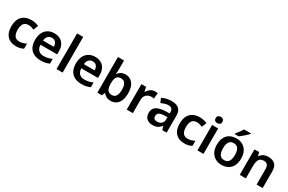

<svg xmlns="http://www.w3.org/2000/svg" viewBox="156 -2150 5321 3543"><g transform="rotate(30 2816.5 -378.0)"><path d="M307 10Q231 10 173 -19.5Q115 -49 82.5 -110.5Q50 -172 50 -269Q50 -368 85 -431Q120 -494 180 -523.5Q240 -553 317 -553Q362 -553 403 -543.5Q444 -534 474 -519L435 -418Q407 -430 376 -438.5Q345 -447 316 -447Q272 -447 242 -427Q212 -407 197 -368Q182 -329 182 -270Q182 -212 197 -173.5Q212 -135 241.5 -115.5Q271 -96 313 -96Q356 -96 392.5 -107Q429 -118 461 -135V-27Q431 -10 394.5 0Q358 10 307 10Z M805 -553Q879 -553 932 -523.5Q985 -494 1013.5 -439Q1042 -384 1042 -306V-241H686Q688 -169 726.5 -129Q765 -89 837 -89Q888 -89 929 -99Q970 -109 1013 -128V-27Q973 -8 930 1Q887 10 825 10Q746 10 684.5 -20.5Q623 -51 588.5 -113Q554 -175 554 -268Q554 -360 585.5 -423.5Q617 -487 673.5 -520Q730 -553 805 -553ZM807 -458Q756 -458 725 -425Q694 -392 688 -331H918Q917 -386 890 -422Q863 -458 807 -458Z M1297 0H1167V-760H1297Z M1675 -553Q1749 -553 1802 -523.5Q1855 -494 1883.5 -439Q1912 -384 1912 -306V-241H1556Q1558 -169 1596.5 -129Q1635 -89 1707 -89Q1758 -89 1799 -99Q1840 -109 1883 -128V-27Q1843 -8 1800 1Q1757 10 1695 10Q1616 10 1554.5 -20.5Q1493 -51 1458.5 -113Q1424 -175 1424 -268Q1424 -360 1455.5 -423.5Q1487 -487 1543.5 -520Q1600 -553 1675 -553ZM1677 -458Q1626 -458 1595 -425Q1564 -392 1558 -331H1788Q1787 -386 1760 -422Q1733 -458 1677 -458Z M2167 -580Q2167 -548 2165 -519.5Q2163 -491 2161 -472H2167Q2189 -506 2227 -529Q2265 -552 2325 -552Q2419 -552 2477.5 -481Q2536 -410 2536 -272Q2536 -179 2509.5 -116Q2483 -53 2434.5 -21.5Q2386 10 2323 10Q2262 10 2225.5 -12Q2189 -34 2167 -62H2158L2135 0H2037V-760H2167ZM2288 -448Q2221 -448 2194 -407.5Q2167 -367 2167 -282V-269Q2167 -184 2193.5 -139.5Q2220 -95 2290 -95Q2347 -95 2375.5 -141Q2404 -187 2404 -273Q2404 -448 2288 -448Z M2947 -553Q2962 -553 2979.5 -551Q2997 -549 3008 -547L2995 -426Q2983 -429 2968 -431Q2953 -433 2934 -433Q2900 -433 2867 -416.5Q2834 -400 2813.5 -366.5Q2793 -333 2793 -280V0H2663V-543H2763L2781 -449H2787Q2812 -492 2853.5 -522.5Q2895 -553 2947 -553Z M3308 -552Q3409 -552 3461 -505.5Q3513 -459 3513 -364V0H3421L3396 -75H3392Q3369 -46 3344.5 -27Q3320 -8 3288.5 1Q3257 10 3212 10Q3139 10 3091 -30.5Q3043 -71 3043 -157Q3043 -241 3105.5 -284Q3168 -327 3293 -332L3385 -335V-357Q3385 -412 3360 -434Q3335 -456 3291 -456Q3253 -456 3214 -443.5Q3175 -431 3139 -415L3101 -505Q3141 -526 3194 -539Q3247 -552 3308 -552ZM3319 -253Q3239 -250 3207 -226.5Q3175 -203 3175 -161Q3175 -123 3197.5 -105Q3220 -87 3256 -87Q3311 -87 3347.5 -118Q3384 -149 3384 -210V-256Z M3894 10Q3818 10 3760 -19.5Q3702 -49 3669.5 -110.5Q3637 -172 3637 -269Q3637 -368 3672 -431Q3707 -494 3767 -523.5Q3827 -553 3904 -553Q3949 -553 3990 -543.5Q4031 -534 4061 -519L4022 -418Q3994 -430 3963 -438.5Q3932 -447 3903 -447Q3859 -447 3829 -427Q3799 -407 3784 -368Q3769 -329 3769 -270Q3769 -212 3784 -173.5Q3799 -135 3828.5 -115.5Q3858 -96 3900 -96Q3943 -96 3979.5 -107Q4016 -118 4048 -135V-27Q4018 -10 3981.5 0Q3945 10 3894 10Z M4298 -543V0H4169V-543ZM4234 -753Q4263 -753 4284.5 -738Q4306 -723 4306 -685Q4306 -649 4284.5 -633.5Q4263 -618 4234 -618Q4204 -618 4183.5 -633.5Q4163 -649 4163 -685Q4163 -723 4183.5 -738Q4204 -753 4234 -753Z M4944 -273Q4944 -182 4912.5 -119Q4881 -56 4822.5 -23Q4764 10 4683 10Q4609 10 4551 -23Q4493 -56 4459.5 -119Q4426 -182 4426 -273Q4426 -407 4495.5 -480Q4565 -553 4686 -553Q4762 -553 4820 -520Q4878 -487 4911 -425Q4944 -363 4944 -273ZM4558 -273Q4558 -216 4571 -175Q4584 -134 4612.5 -112.5Q4641 -91 4685 -91Q4730 -91 4758 -112.5Q4786 -134 4799 -175Q4812 -216 4812 -272Q4812 -330 4798.5 -369.5Q4785 -409 4757 -430.5Q4729 -452 4684 -452Q4618 -452 4588 -405Q4558 -358 4558 -273ZM4870 -756Q4857 -742 4836 -722Q4815 -702 4790.5 -680.5Q4766 -659 4742 -639.5Q4718 -620 4700 -606H4614V-619Q4630 -638 4650 -663.5Q4670 -689 4690 -716.5Q4710 -744 4723 -766H4870Z M5365 -553Q5457 -553 5508 -506Q5559 -459 5559 -353V0H5430V-327Q5430 -388 5406 -418Q5382 -448 5331 -448Q5256 -448 5228.5 -400.5Q5201 -353 5201 -264V0H5071V-543H5171L5190 -470H5196Q5214 -497 5239.5 -515.5Q5265 -534 5297 -543.5Q5329 -553 5365 -553Z"/></g></svg>

Font: Noto Sans Syriac Eastern SemiBold
Style: Regular
Weight: 600
Designer: Patrick Giasson and the Monotype Design Team
Foundry: Monotype Imaging Inc.
Version: Version 3.001